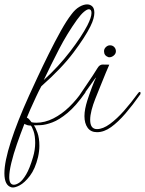

<svg xmlns="http://www.w3.org/2000/svg" viewBox="-101 -584 659 873"><path d="M-48 268Q-81 260 -81 204Q-81 151 -51.5 59.5Q-22 -32 31 -149Q46 -182 69.5 -232.5Q93 -283 120.5 -338.5Q148 -394 175 -442.5Q202 -491 224 -519Q241 -542 260 -553Q279 -564 295 -564Q309 -564 318.5 -555Q328 -546 328 -526Q328 -515 324 -499.5Q320 -484 310 -464Q287 -417 233 -345Q179 -273 87 -192Q76 -172 63.5 -145Q51 -118 37 -87Q29 -68 21 -49Q29 -46 35.5 -37Q42 -28 43 -28Q48 -27 53.5 -26.5Q59 -26 64 -26Q103 -26 141.5 -45.5Q180 -65 214 -98Q248 -131 275 -171Q278 -176 282 -176Q286 -176 287.5 -171.5Q289 -167 287 -163Q244 -102 206 -70.5Q168 -39 137 -27.5Q106 -16 84.5 -15Q63 -14 53 -14Q61 -4 69.5 20Q78 44 78 79Q78 103 72 130Q59 184 35 215.5Q11 247 -12 259Q-35 271 -48 268ZM98 -220Q166 -282 218 -350Q270 -418 296 -468Q315 -505 315 -525Q315 -542 303 -542Q295 -542 281 -530.5Q267 -519 249 -494Q204 -431 168 -361.5Q132 -292 98 -220ZM-59 221Q-59 256 -38 256Q-27 256 -12.5 246Q2 236 18 209Q34 182 49 131Q59 97 59 66Q59 33 51.5 12Q44 -9 39 -13Q38 -13 31 -13.5Q24 -14 16 -18Q12 -19 10 -21Q-8 25 -24 71Q-40 117 -49.5 156.5Q-59 196 -59 221ZM392 -324Q372 -331 372 -351Q372 -362 380.5 -370Q389 -378 399 -378Q411 -378 418.5 -370Q426 -362 426 -351Q426 -339 415 -330.5Q404 -322 392 -324ZM340 17Q312 17 297.5 -3Q283 -23 283 -56Q283 -72 286.5 -90Q290 -108 296 -127Q305 -155 317 -187Q329 -219 336 -232Q334 -231 325.5 -219Q317 -207 304.5 -189.5Q292 -172 279 -154Q266 -136 256 -124Q253 -121 249 -121Q245 -121 245 -124Q245 -127 249 -134Q277 -176 300 -209.5Q323 -243 342 -274Q352 -291 366 -290.5Q380 -290 396 -290Q392 -282 380.5 -254Q369 -226 355.5 -192.5Q342 -159 332 -134Q322 -109 315.5 -84Q309 -59 309 -39Q309 3 340 3Q367 3 399 -20.5Q431 -44 463.5 -81Q496 -118 525 -158Q530 -166 535 -166Q538 -166 538 -161Q538 -157 536 -153V-154Q503 -107 469.5 -68Q436 -29 404 -6Q372 17 340 17Z"/></svg>

Font: Gwendolyn
Style: Regular
Weight: 400
Designer: Robert E. Leuschke
Foundry: Robert E. Leuschke
Version: Version 1.010; ttfautohint (v1.8.3)